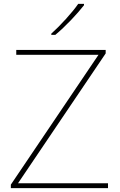

<svg xmlns="http://www.w3.org/2000/svg" viewBox="-20 -972 618 992"><path d="M414 -945V-952H384C355 -909 290 -838 245 -798V-792H266C319 -836 379 -900 414 -945ZM538 0V-25H73L526 -696V-714H64V-689H489L36 -18V0Z"/></svg>

Font: Noto Sans Devanagari UI Thin
Style: Regular
Weight: 100
Designer: Jelle Bosma - Monotype Design Team
Foundry: Monotype Imaging Inc.
Version: Version 2.004